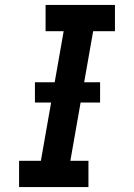

<svg xmlns="http://www.w3.org/2000/svg" viewBox="-20 -755 540 775"><path d="M57 0V-106H145L237 -629H164V-735H444V-629H356L264 -106H337V0ZM121 -341V-423H384V-341Z"/></svg>

Font: Iosevka SS08
Style: Bold Italic
Weight: 700
Italic angle: -10°
Monospace: yes
Designer: Belleve Invis
Foundry: Belleve Invis
Version: 2.1.0; ttfautohint (v1.8.2)